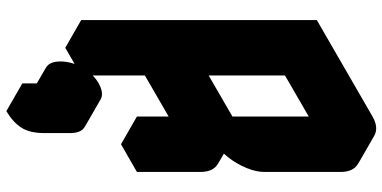

<svg xmlns="http://www.w3.org/2000/svg" viewBox="-319 -647 1201 603"><g transform="rotate(90 281.5 -345.5)"><path d="M433 -325 217 -200V0L130 50V-690L433 -865Q467 -885 493.5 -870Q520 -855 520 -815V-575Q520 -549 507.5 -519Q495 -489 475.5 -463.5Q456 -438 433 -425Q467 -445 493.5 -430Q520 -415 520 -375V-175L433 -125ZM433 -425V-765L217 -640V-300ZM329 155Q299 172 279.5 161Q260 150 260 115Q260 80 279.5 46Q299 12 329 -5Q359 -22 378.5 -11Q398 0 398 35V115Q398 162 380.5 188.5Q363 215 329 235ZM433 -325V-125L346 -175V-375ZM494 -430Q467 -445 433 -425L346 -475Q381 -495 407 -480ZM329 155V235L242 185V105ZM433 -765V-425L346 -475V-815ZM433 -425 217 -300 130 -350 346 -475ZM379 -11Q359 -22 329 -5Q299 12 279.5 46Q260 80 260 115Q260 150 279 161L193 111Q173 100 173 65Q173 30 192.5 -4Q212 -38 242 -55Q273 -72 292 -61ZM494 -870Q467 -885 433 -865L130 -690L43 -740L346 -915Q381 -935 407 -920ZM130 -690V50L43 0V-740Z"/></g></svg>

Font: Nabla
Style: Regular
Weight: 400
Designer: Arthur Reinders Folmer
Foundry: Typearture
Version: Version 1.002